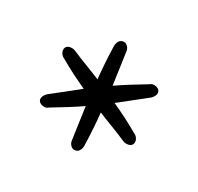

<svg xmlns="http://www.w3.org/2000/svg" viewBox="-79 -762 498 483"><g transform="rotate(30 170.0 -521.0)"><path d="M34 -577C34 -570 39 -562 46 -559C77 -541 102 -529 128 -517L55 -459C50 -454 46 -448 46 -442C46 -432 56 -428 64 -428C68 -428 72 -429 75 -432C105 -450 131 -466 154 -482L167 -390C168 -381 175 -372 184 -372C196 -372 201 -383 201 -394C200 -429 198 -459 195 -487C221 -476 250 -466 282 -452C285 -451 287 -451 290 -451C299 -451 307 -455 307 -465C307 -472 302 -480 295 -483C264 -501 239 -513 213 -525L286 -583C291 -588 295 -594 295 -600C295 -610 285 -614 277 -614C273 -614 269 -613 266 -610C236 -592 210 -576 187 -560L174 -652C173 -661 166 -670 157 -670C145 -670 140 -659 140 -648C141 -613 143 -583 146 -555C120 -566 91 -576 59 -590C56 -591 54 -591 51 -591C42 -591 34 -587 34 -577Z"/></g></svg>

Font: EB Garamond 12
Style: Regular
Weight: 400
Version: Version 0.016+